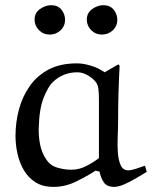

<svg xmlns="http://www.w3.org/2000/svg" viewBox="-20 -711 588 743"><path d="M384.8 -431.2 438 -461.9 442.9 -457Q437 -348.1 437 -238.8Q437 -215.8 435.5 -183.8Q434.1 -151.9 436 -121.8Q438 -91.8 447 -71.8Q456.1 -51.8 476.1 -51.8Q487.3 -51.8 506.1 -57.9Q524.9 -64 541 -69.8L547.9 -45.9Q527.8 -33.7 504.9 -20.3Q481.9 -6.8 460 2.7Q438 12.2 421.9 12.2Q394 12.2 382.1 -4.9Q370.1 -22 365.2 -46.9L350.1 -50.8Q313 -26.9 272 -7.3Q231 12.2 187 12.2Q145 12.2 116.9 -5.9Q88.9 -23.9 72 -53Q55.2 -82 47.6 -116.5Q40 -150.9 40 -185.1Q40 -238.3 53.5 -288.1Q66.9 -337.9 95.5 -378.4Q124 -418.9 168.9 -442.4Q213.9 -465.8 277.8 -465.8Q301.8 -465.8 331.3 -457Q360.8 -448.2 384.8 -431.2ZM362.8 -99.1V-329.1Q362.8 -349.1 360.8 -366.9Q358.9 -384.8 347.2 -397.9Q334 -412.1 315.9 -421.6Q297.9 -431.2 278.8 -431.2Q223.6 -431.2 184.1 -393.1Q167 -377 149.4 -334Q131.8 -291 129.9 -214.8Q128.9 -184.1 135 -152.6Q141.1 -121.1 158.2 -95.2Q174.3 -70.3 201.7 -62.3Q229 -54.2 256.8 -54.2Q285.6 -54.2 313.2 -68.1Q340.8 -82 362.8 -99.1ZM434.1 -633.3Q433.1 -608.4 415.5 -592.8Q397.9 -577.1 374 -577.1Q350.1 -577.1 333 -594.2Q315.9 -611.3 315.9 -635.3Q315.9 -661.1 336.9 -676Q357.9 -690.9 379.9 -690.9Q405.8 -690.9 419.9 -673.6Q434.1 -656.2 434.1 -633.3ZM231.9 -633.3Q231 -608.4 213.4 -592.8Q195.8 -577.1 171.9 -577.1Q147.9 -577.1 130.9 -594.2Q113.8 -611.3 113.8 -635.3Q113.8 -661.1 134.8 -676Q155.8 -690.9 177.7 -690.9Q203.6 -690.9 217.8 -673.6Q231.9 -656.2 231.9 -633.3Z"/></svg>

Font: Aref Ruqaa
Style: Regular
Weight: 400
Designer: Abdullah Aref
Version: Version 1.002